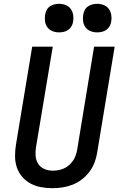

<svg xmlns="http://www.w3.org/2000/svg" viewBox="-20 -980 640 1008"><path d="M255 8Q224 8 194.5 2.5Q165 -3 139.5 -17Q114 -31 95.5 -53Q77 -75 68 -102.5Q59 -130 59 -161Q59 -192 64 -222L149 -735H257L169 -207Q165 -184 167 -161Q169 -138 180.5 -120Q192 -102 212.5 -93Q233 -84 256 -84Q271 -84 286 -86.5Q301 -89 315.5 -95.5Q330 -102 342 -112.5Q354 -123 363 -136Q372 -149 377 -163.5Q382 -178 385 -193L474 -735H582L490 -178Q486 -152 476 -126Q466 -100 449 -77.5Q432 -55 409 -37.5Q386 -20 360 -10Q334 0 307.5 4Q281 8 255 8ZM490 -810Q472 -810 455.5 -816.5Q439 -823 429 -836.5Q419 -850 416.5 -867.5Q414 -885 417 -903Q419 -916 425 -927.5Q431 -939 442 -946.5Q453 -954 465.5 -957Q478 -960 490 -960Q508 -960 524.5 -953.5Q541 -947 551 -933.5Q561 -920 564 -902.5Q567 -885 564 -867Q562 -854 555.5 -842.5Q549 -831 538.5 -823.5Q528 -816 515.5 -813Q503 -810 490 -810ZM290 -810Q272 -810 255.5 -816.5Q239 -823 229 -836.5Q219 -850 216.5 -867.5Q214 -885 217 -903Q219 -916 225 -927.5Q231 -939 242 -946.5Q253 -954 265.5 -957Q278 -960 290 -960Q308 -960 324.5 -953.5Q341 -947 351 -933.5Q361 -920 364 -902.5Q367 -885 364 -867Q362 -854 355.5 -842.5Q349 -831 338.5 -823.5Q328 -816 315.5 -813Q303 -810 290 -810Z"/></svg>

Font: Iosevka Curly SmBdEx
Style: Italic
Weight: 600
Width: 7
Italic angle: -9°
Monospace: yes
Designer: Belleve Invis
Foundry: Belleve Invis
Version: Version 11.1.0; ttfautohint (v1.8.3)